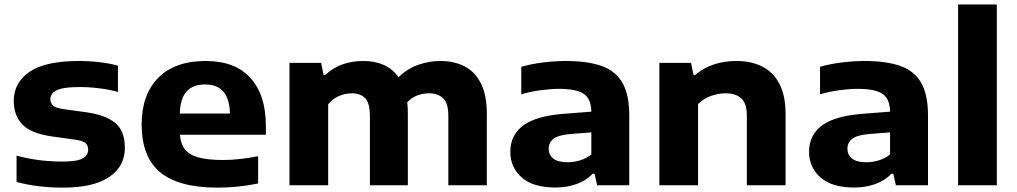

<svg xmlns="http://www.w3.org/2000/svg" viewBox="-20 -828 4544 858"><path d="M262 10.5Q206 10.5 152.2 4Q98.5 -2.5 54 -15V-132.5Q150 -106 260.5 -106Q324.5 -106 349.2 -120Q374 -134 374 -159Q374 -177.5 362.8 -188Q351.5 -198.5 318.5 -203.5L211 -218.5Q117.5 -232 79.5 -272.2Q41.5 -312.5 41.5 -377.5Q41.5 -458 111.5 -506.8Q181.5 -555.5 334.5 -555.5Q380 -555.5 426.2 -550Q472.5 -544.5 507 -534.5V-417Q471 -427.5 425.5 -433.2Q380 -439 336 -439Q282 -439 254 -431.8Q226 -424.5 215.5 -412Q205 -399.5 205 -385Q205 -368.5 216 -357.2Q227 -346 260 -341L367.5 -326Q450.5 -314.5 494.2 -279.2Q538 -244 538 -167Q538 -84.5 467.8 -37Q397.5 10.5 262 10.5Z M952 10.5Q779 10.5 696 -58Q613 -126.5 613 -272Q613 -405 687.2 -480.2Q761.5 -555.5 899 -555.5Q1031 -555.5 1099.5 -479.2Q1168 -403 1168 -266.5V-226H784Q787 -186 806 -161Q825 -136 866.5 -124.5Q908 -113 978.5 -113Q1013.5 -113 1054 -117.5Q1094.5 -122 1133.5 -130V-8Q1084 2 1038.8 6.2Q993.5 10.5 952 10.5ZM896 -450.5Q842 -450.5 813.8 -419.2Q785.5 -388 783.5 -320.5H1007.5Q1006 -387 978.2 -418.8Q950.5 -450.5 896 -450.5Z M1273.5 0V-547H1415L1426 -493.5H1434Q1500 -555.5 1604.5 -555.5Q1654 -555.5 1694 -538.2Q1734 -521 1760.5 -483.5Q1804 -523.5 1852.2 -539.5Q1900.5 -555.5 1947.5 -555.5Q2009 -555.5 2056 -531.5Q2103 -507.5 2129.2 -455.2Q2155.5 -403 2155.5 -319V0H1983.5V-309.5Q1983.5 -367 1960.2 -389Q1937 -411 1899.5 -411Q1837 -411 1800 -371Q1802.5 -347.5 1802.5 -321V0H1633V-309.5Q1633 -367 1612 -389Q1591 -411 1553 -411Q1521.5 -411 1493.8 -398.5Q1466 -386 1446.5 -362V0Z M2462.5 10Q2362.5 10 2311.5 -35Q2260.5 -80 2260.5 -149.5Q2260.5 -225.5 2320.2 -268.8Q2380 -312 2513 -320.5L2622.5 -329Q2621.5 -387 2588.2 -409Q2555 -431 2478 -431Q2443 -431 2397 -425Q2351 -419 2309.5 -406.5V-529.5Q2356 -543 2409.2 -549.2Q2462.5 -555.5 2507.5 -555.5Q2606 -555.5 2669 -533Q2732 -510.5 2762 -457.2Q2792 -404 2792 -311.5V0H2648.5L2637 -51.5H2628.5Q2599 -20.5 2555.5 -5.2Q2512 10 2462.5 10ZM2432 -163.5Q2432 -136 2452.5 -119.5Q2473 -103 2516 -103Q2543.5 -103 2571.5 -111.2Q2599.5 -119.5 2622.5 -138V-236.5L2528.5 -229Q2475.5 -224.5 2453.8 -208Q2432 -191.5 2432 -163.5Z M2926.5 0V-547H3068L3079 -493.5H3087Q3160.5 -555.5 3271.5 -555.5Q3336 -555.5 3385.2 -531.2Q3434.5 -507 3462.5 -454.5Q3490.5 -402 3490.5 -317.5V0H3317.5V-309Q3317.5 -366 3292.8 -388.5Q3268 -411 3223 -411Q3189.5 -411 3156.2 -399Q3123 -387 3099.5 -362.5V0Z M3797.5 10Q3697.5 10 3646.5 -35Q3595.5 -80 3595.5 -149.5Q3595.5 -225.5 3655.2 -268.8Q3715 -312 3848 -320.5L3957.5 -329Q3956.5 -387 3923.2 -409Q3890 -431 3813 -431Q3778 -431 3732 -425Q3686 -419 3644.5 -406.5V-529.5Q3691 -543 3744.2 -549.2Q3797.5 -555.5 3842.5 -555.5Q3941 -555.5 4004 -533Q4067 -510.5 4097 -457.2Q4127 -404 4127 -311.5V0H3983.5L3972 -51.5H3963.5Q3934 -20.5 3890.5 -5.2Q3847 10 3797.5 10ZM3767 -163.5Q3767 -136 3787.5 -119.5Q3808 -103 3851 -103Q3878.5 -103 3906.5 -111.2Q3934.5 -119.5 3957.5 -138V-236.5L3863.5 -229Q3810.5 -224.5 3788.8 -208Q3767 -191.5 3767 -163.5Z M4261.5 0V-808H4434.5V0Z"/></svg>

Font: Encode Sans Exp
Style: Bold
Weight: 700
Width: 7
Designer: Multiple Designers
Foundry: Impallari Type
Version: Version 3.002; ttfautohint (v1.8.3) -l 8 -r 50 -G 200 -x 14 